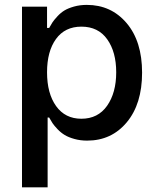

<svg xmlns="http://www.w3.org/2000/svg" viewBox="-20 -573 657 797"><path d="M71.3 204.6V-545.4H175.3V-457H184.1Q191.9 -471.2 198 -480.5Q204.1 -489.7 218 -504.9Q231.9 -520 247.1 -529.3Q262.2 -538.6 286.9 -545.7Q311.5 -552.7 340.3 -552.7Q441.4 -552.7 505.6 -477.1Q569.8 -401.4 569.8 -271.5Q569.8 -141.6 506.3 -65.4Q442.9 10.7 341.8 10.7Q313.5 10.7 289.1 3.9Q264.6 -2.9 248.8 -12.5Q232.9 -22 219 -36.6Q205.1 -51.3 198.2 -61.5Q191.4 -71.8 184.1 -85H177.7V204.6ZM175.3 -272.9Q175.3 -185.1 212.9 -132.6Q250.5 -80.1 317.9 -80.1Q386.7 -80.1 424.6 -134Q462.4 -188 462.4 -272.9Q462.4 -357.4 425 -409.9Q387.7 -462.4 317.9 -462.4Q249.5 -462.4 212.4 -411.1Q175.3 -359.9 175.3 -272.9Z"/></svg>

Font: Interop Med
Style: Regular
Weight: 500
Designer: Rasmus Andersson, Google, Jang Haemin
Foundry: jhaemin
Version: Version 1.007